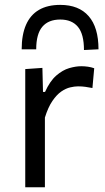

<svg xmlns="http://www.w3.org/2000/svg" viewBox="-20 -786 440 806"><path d="M86 0Q86 -55.5 86 -106.5Q86 -157.5 86 -219V-269Q86 -324 86 -381.5Q86 -439 86 -496L158 -501L160.5 -400H169Q189.5 -445.5 216.2 -468.8Q243 -492 270.5 -500Q298 -508 321 -508Q335 -508 349 -506Q363 -504 375.5 -499.5L368 -416.5Q351.5 -419.5 338.2 -421.5Q325 -423.5 307.5 -423.5Q293 -423.5 274.8 -419.2Q256.5 -415 237.2 -401.8Q218 -388.5 200 -362.2Q182 -336 168.5 -292.5V-215.5Q168.5 -157 168.5 -106.2Q168.5 -55.5 168.5 0ZM332.5 -576Q332.5 -643 307 -673.5Q281.5 -704 233 -704Q183.5 -704 157.8 -673.8Q132 -643.5 132 -579H71Q71 -640 89.2 -681.8Q107.5 -723.5 143.5 -744.5Q179.5 -765.5 233 -765.5Q311 -765.5 352.2 -718.2Q393.5 -671 393.5 -579Z"/></svg>

Font: Commissioner Thin
Style: Regular
Weight: 400
Version: Version 1.000